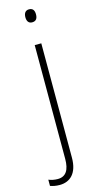

<svg xmlns="http://www.w3.org/2000/svg" viewBox="-180 -764 530 1044"><g transform="rotate(-15 84.5 -242.0)"><path d="M73 -688C73 -668 81 -652 102 -652C125 -652 133 -667 133 -689C133 -709 126 -725 103 -725C81 -725 73 -708 73 -688ZM18 241C77 241 120 202 120 115V-529H83V111C83 174 62 207 16 207C-1 207 -19 204 -35 197V232C-21 237 -4 241 18 241Z"/></g></svg>

Font: Noto Sans Bengali SemiCondensed ExtraLight
Style: Regular
Weight: 200
Width: 4
Designer: Joana Ranito - Universal Thirst; Jelle Bosma - Monotype Design Team
Foundry: Universal Thirst ehf.
Version: Version 3.000